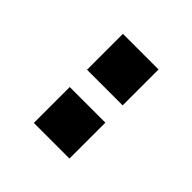

<svg xmlns="http://www.w3.org/2000/svg" viewBox="-2 -908 503 503"><g transform="rotate(-45 250.0 -656.0)"><path d="M282 -590V-722H415V-590ZM85 -590V-722H218V-590Z"/></g></svg>

Font: Nunito Sans 12pt ExtraBold
Style: Regular
Weight: 800
Designer: Vernon Adams
Foundry: Vernon Adams
Version: Version 3.101;gftools[0.9.27]